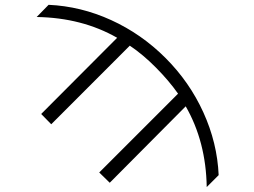

<svg xmlns="http://www.w3.org/2000/svg" viewBox="-20 -757 1040 785"><path d="M874 -41 825.2 7.8Q822.3 -177.7 739.3 -322.3L428.7 -9.8L385.7 -51.8L708 -374Q670.9 -426.8 617.7 -480.5Q564.5 -534.2 510.7 -570.3L189.5 -249L148.4 -291L459 -602.5Q315.4 -684.6 129.9 -687.5L178.7 -737.3Q310.5 -731.4 434.6 -674.8Q558.6 -618.2 656.7 -520Q754.9 -421.9 811.5 -297.4Q868.2 -172.9 874 -41Z"/></svg>

Font: Gen Shin Gothic Monospace Light
Style: Regular
Weight: 300
Designer: [Source Han Sans]
Ryoko NISHIZUKA  (kana & ideographs); Paul D. Hunt (Latin, Greek & Cyrillic); Wenlong ZHANG  (bopomofo
Version: Version 1.002.20150607